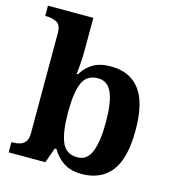

<svg xmlns="http://www.w3.org/2000/svg" viewBox="-113 -855 875 961"><g transform="rotate(15 324.5 -375.0)"><path d="M397.4 10Q339.3 10 302.7 -14.5Q266.1 -39 244 -78H234.8L207 0H17V-53H23.7Q43 -53 60.5 -58Q78 -63 89 -78Q100 -92.9 100 -122.8V-640Q100 -683.4 76.4 -695.2Q52.8 -707 21 -707H17V-760H252V-589Q252 -574.4 251 -551.7Q250 -529 248 -506Q246 -483 244 -468H251Q273 -505 308.5 -526.5Q344.1 -548 401.3 -548Q499 -548 550.5 -481.3Q602 -414.7 602 -270.3Q602 -125 549.4 -57.5Q496.7 10 397.4 10ZM354.8 -65Q404.8 -65 426.4 -117.9Q448 -170.8 448 -271Q448 -373 426 -423.5Q404 -474 353.8 -474Q295.4 -474 273.7 -423.8Q252 -373.6 252 -270.4Q252 -171 273.5 -118Q295 -65 354.8 -65Z"/></g></svg>

Font: Noto Serif Test
Style: Regular
Weight: 400
Version: Version 1.000